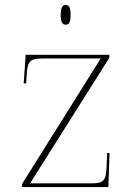

<svg xmlns="http://www.w3.org/2000/svg" viewBox="-20 -758 529 778"><path d="M246 -658C259 -658 266 -666 266 -698C266 -729 259 -738 246 -738C234 -738 226 -729 226 -698C226 -666 234 -658 246 -658ZM69 0H419L424 -138H414L412 -85C410 -29 403 -15 351 -15H102L423 -524V-536H84L76 -420H86L88 -452C91 -507 99 -521 151 -521H388L69 -12Z"/></svg>

Font: Noto Serif Display Thin
Style: Regular
Weight: 100
Designer: Monotype Design Team
Foundry: Monotype Imaging Inc.
Version: Version 2.009